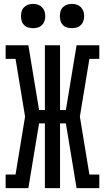

<svg xmlns="http://www.w3.org/2000/svg" viewBox="-20 -968 540 988"><path d="M9 0V-70H60L109 -368L60 -665H9V-735H126L181 -402H211V-735H289V-402H319L374 -735H491V-665H440L391 -368L440 -70H491V0H374L319 -333H289V0H211V-333H181L126 0ZM350 -823Q337 -823 325 -826.5Q313 -830 304 -839Q295 -848 291.5 -860Q288 -872 288 -885Q288 -898 291.5 -910Q295 -922 304 -931Q313 -940 325 -944Q337 -948 350 -948Q363 -948 375 -944Q387 -940 396 -931Q405 -922 409 -910Q413 -898 413 -885Q413 -872 409 -860Q405 -848 396 -839Q387 -830 375 -826.5Q363 -823 350 -823ZM150 -823Q137 -823 125 -826.5Q113 -830 104 -839Q95 -848 91.5 -860Q88 -872 88 -885Q88 -898 91.5 -910Q95 -922 104 -931Q113 -940 125 -944Q137 -948 150 -948Q163 -948 175 -944Q187 -940 196 -931Q205 -922 209 -910Q213 -898 213 -885Q213 -872 209 -860Q205 -848 196 -839Q187 -830 175 -826.5Q163 -823 150 -823Z"/></svg>

Font: Iosevka Gothic
Style: Regular
Weight: 400
Monospace: yes
Designer: Belleve Invis
Foundry: Belleve Invis
Version: Version 15.5.1; ttfautohint (v1.8.4)